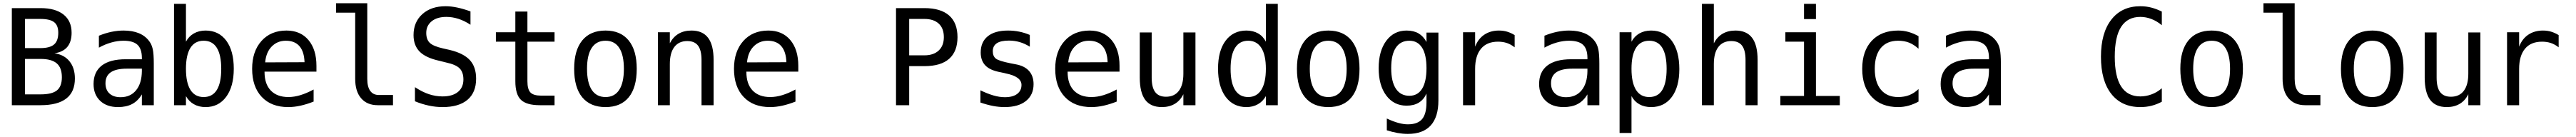

<svg xmlns="http://www.w3.org/2000/svg" viewBox="-20 -655 16040 853"><path d="M135.7 -288.1V-67.4H232.4Q303.7 -67.4 334.5 -92.3Q365.2 -117.2 365.2 -173.8Q365.2 -233.4 333 -260.7Q300.8 -288.1 232.4 -288.1ZM135.7 -537.1V-355.5H231.4Q290 -355.5 316.4 -377.9Q342.8 -400.4 342.8 -451.2Q342.8 -497.1 316.9 -517.1Q291 -537.1 231.4 -537.1ZM53.7 -604.5H232.4Q325.2 -604.5 375.5 -564.5Q425.8 -524.4 425.8 -451.2Q425.8 -395.5 399.4 -363.3Q373 -331.1 319.3 -323.2Q379.9 -314.5 413.1 -272.9Q446.3 -231.4 446.3 -166Q446.3 -83 392.6 -41.5Q338.9 0 232.4 0H53.7Z M768.6 -227.5Q703.1 -227.5 669.9 -205.1Q636.7 -182.6 636.7 -136.7Q636.7 -95.7 661.6 -72.8Q686.5 -49.8 730.5 -49.8Q792 -49.8 827.1 -92.8Q862.3 -135.7 863.3 -211.9V-227.5ZM937.5 -258.8V0H863.3V-67.4Q838.9 -26.4 802.7 -7.3Q766.6 11.7 714.8 11.7Q644.5 11.7 603.5 -27.3Q562.5 -66.4 562.5 -131.8Q562.5 -207 613.3 -246.6Q664.1 -286.1 762.7 -286.1H863.3V-297.9Q862.3 -352.5 835 -377Q807.6 -401.4 749 -401.4Q710.9 -401.4 671.9 -390.1Q632.8 -378.9 595.7 -358.4V-432.6Q636.7 -449.2 674.8 -457Q712.9 -464.8 749 -464.8Q804.7 -464.8 844.7 -448.2Q884.8 -431.6 909.2 -398.4Q924.8 -377.9 931.2 -348.1Q937.5 -318.4 937.5 -258.8Z M1357.4 -226.6Q1357.4 -312.5 1330.1 -356.9Q1302.7 -401.4 1248 -401.4Q1193.4 -401.4 1165.5 -356.9Q1137.7 -312.5 1137.7 -226.6Q1137.7 -140.6 1165.5 -95.7Q1193.4 -50.8 1248 -50.8Q1302.7 -50.8 1330.1 -95.2Q1357.4 -139.6 1357.4 -226.6ZM1137.7 -395.5Q1155.3 -428.7 1187 -446.8Q1218.8 -464.8 1259.8 -464.8Q1341.8 -464.8 1388.7 -401.9Q1435.5 -338.9 1435.5 -227.5Q1435.5 -116.2 1388.2 -52.2Q1340.8 11.7 1259.8 11.7Q1218.8 11.7 1187.5 -5.9Q1156.2 -23.4 1137.7 -56.6V0H1063.5V-630.9H1137.7Z M1950.2 -245.1V-209H1627V-207Q1627 -131.8 1666 -91.3Q1705.1 -50.8 1775.4 -50.8Q1811.5 -50.8 1850.1 -62.5Q1888.7 -74.2 1932.6 -97.7V-22.5Q1890.6 -5.9 1851.1 2.9Q1811.5 11.7 1774.4 11.7Q1668.9 11.7 1609.4 -51.8Q1549.8 -115.2 1549.8 -226.6Q1549.8 -335 1607.9 -399.9Q1666 -464.8 1763.7 -464.8Q1850.6 -464.8 1900.4 -405.8Q1950.2 -346.7 1950.2 -245.1ZM1876 -267.6Q1874 -333 1844.7 -367.2Q1815.4 -401.4 1759.8 -401.4Q1707 -401.4 1671.9 -365.7Q1636.7 -330.1 1630.9 -266.6Z M2266.6 -164.1Q2266.6 -114.3 2285.2 -88.9Q2303.7 -63.5 2338.9 -63.5H2426.8V0H2332Q2265.6 0 2228.5 -43Q2191.4 -85.9 2191.4 -164.1V-576.2H2072.3V-634.8H2266.6Z M2909.2 -584V-501Q2872.1 -525.4 2834.5 -537.6Q2796.9 -549.8 2758.8 -549.8Q2701.2 -549.8 2667.5 -522.5Q2633.8 -495.1 2633.8 -450.2Q2633.8 -409.2 2655.8 -388.2Q2677.7 -367.2 2738.3 -353.5L2781.2 -343.8Q2866.2 -323.2 2905.3 -280.8Q2944.3 -238.3 2944.3 -165Q2944.3 -79.1 2890.6 -33.7Q2836.9 11.7 2735.4 11.7Q2692.4 11.7 2649.4 2.4Q2606.4 -6.8 2563.5 -24.4V-112.3Q2609.4 -82 2650.9 -68.4Q2692.4 -54.7 2735.4 -54.7Q2796.9 -54.7 2831.1 -82.5Q2865.2 -110.4 2865.2 -160.2Q2865.2 -205.1 2841.8 -229Q2818.4 -252.9 2758.8 -265.6L2715.8 -276.4Q2630.9 -294.9 2592.8 -333.5Q2554.7 -372.1 2554.7 -436.5Q2554.7 -517.6 2609.4 -566.9Q2664.1 -616.2 2753.9 -616.2Q2789.1 -616.2 2827.6 -607.9Q2866.2 -599.6 2909.2 -584Z M3263.7 -583V-454.1H3432.6V-395.5H3263.7V-149.4Q3263.7 -98.6 3282.7 -79.1Q3301.8 -59.6 3348.6 -59.6H3432.6V0H3340.8Q3257.8 0 3223.1 -33.7Q3188.5 -67.4 3188.5 -149.4V-395.5H3067.4V-454.1H3188.5V-583Z M3750 -401.4Q3693.4 -401.4 3664.1 -356.9Q3634.8 -312.5 3634.8 -226.6Q3634.8 -140.6 3664.1 -95.7Q3693.4 -50.8 3750 -50.8Q3806.6 -50.8 3835.4 -95.7Q3864.3 -140.6 3864.3 -226.6Q3864.3 -312.5 3835.4 -356.9Q3806.6 -401.4 3750 -401.4ZM3750 -464.8Q3843.8 -464.8 3894 -403.3Q3944.3 -341.8 3944.3 -226.6Q3944.3 -110.4 3894.5 -49.3Q3844.7 11.7 3750 11.7Q3655.3 11.7 3605 -49.3Q3554.7 -110.4 3554.7 -226.6Q3554.7 -341.8 3605 -403.3Q3655.3 -464.8 3750 -464.8Z M4422.9 -281.2V0H4347.7V-281.2Q4347.7 -341.8 4326.2 -370.6Q4304.7 -399.4 4258.8 -399.4Q4207 -399.4 4178.7 -362.8Q4150.4 -326.2 4150.4 -255.9V0H4076.2V-454.1H4150.4V-385.7Q4170.9 -424.8 4204.6 -444.8Q4238.3 -464.8 4285.2 -464.8Q4354.5 -464.8 4388.7 -419.4Q4422.9 -374 4422.9 -281.2Z M4950.2 -245.1V-209H4627V-207Q4627 -131.8 4666 -91.3Q4705.1 -50.8 4775.4 -50.8Q4811.5 -50.8 4850.1 -62.5Q4888.7 -74.2 4932.6 -97.7V-22.5Q4890.6 -5.9 4851.1 2.9Q4811.5 11.7 4774.4 11.7Q4668.9 11.7 4609.4 -51.8Q4549.8 -115.2 4549.8 -226.6Q4549.8 -335 4607.9 -399.9Q4666 -464.8 4763.7 -464.8Q4850.6 -464.8 4900.4 -405.8Q4950.2 -346.7 4950.2 -245.1ZM4876 -267.6Q4874 -333 4844.7 -367.2Q4815.4 -401.4 4759.8 -401.4Q4707 -401.4 4671.9 -365.7Q4636.7 -330.1 4630.9 -266.6Z M5640.6 -537.1V-310.5H5735.4Q5792 -310.5 5824.2 -340.3Q5856.4 -370.1 5856.4 -423.8Q5856.4 -478.5 5824.7 -507.8Q5793 -537.1 5735.4 -537.1ZM5558.6 -604.5H5735.4Q5836.9 -604.5 5889.2 -558.6Q5941.4 -512.7 5941.4 -423.8Q5941.4 -335 5889.6 -289.1Q5837.9 -243.2 5735.4 -243.2H5640.6V0H5558.6Z M6391.6 -437.5V-364.3Q6360.4 -383.8 6328.1 -393.1Q6295.9 -402.3 6261.7 -402.3Q6210.9 -402.3 6186 -385.7Q6161.1 -369.1 6161.1 -335.9Q6161.1 -305.7 6179.7 -290.5Q6198.2 -275.4 6272.5 -260.7L6302.7 -254.9Q6358.4 -245.1 6386.7 -213.4Q6415 -181.6 6415 -130.9Q6415 -64.5 6367.7 -26.4Q6320.3 11.7 6234.4 11.7Q6200.2 11.7 6163.6 4.9Q6127 -2 6084 -16.6V-92.8Q6126 -72.3 6164.1 -61Q6202.1 -49.8 6236.3 -49.8Q6286.1 -49.8 6313 -70.3Q6339.8 -90.8 6339.8 -126Q6339.8 -178.7 6240.2 -198.2L6237.3 -199.2L6210 -205.1Q6144.5 -216.8 6115.2 -247.1Q6085.9 -277.3 6085.9 -328.1Q6085.9 -393.6 6129.9 -429.2Q6173.8 -464.8 6255.9 -464.8Q6292 -464.8 6325.7 -458Q6359.4 -451.2 6391.6 -437.5Z M6950.2 -245.1V-209H6627V-207Q6627 -131.8 6666 -91.3Q6705.1 -50.8 6775.4 -50.8Q6811.5 -50.8 6850.1 -62.5Q6888.7 -74.2 6932.6 -97.7V-22.5Q6890.6 -5.9 6851.1 2.9Q6811.5 11.7 6774.4 11.7Q6668.9 11.7 6609.4 -51.8Q6549.8 -115.2 6549.8 -226.6Q6549.8 -335 6607.9 -399.9Q6666 -464.8 6763.7 -464.8Q6850.6 -464.8 6900.4 -405.8Q6950.2 -346.7 6950.2 -245.1ZM6876 -267.6Q6874 -333 6844.7 -367.2Q6815.4 -401.4 6759.8 -401.4Q6707 -401.4 6671.9 -365.7Q6636.7 -330.1 6630.9 -266.6Z M7076.2 -171.9V-453.1H7150.4V-171.9Q7150.4 -110.4 7172.4 -81.5Q7194.3 -52.7 7239.3 -52.7Q7292 -52.7 7319.8 -89.8Q7347.7 -127 7347.7 -196.3V-453.1H7422.9V0H7347.7V-68.4Q7328.1 -28.3 7293.9 -8.3Q7259.8 11.7 7213.9 11.7Q7143.6 11.7 7109.9 -33.7Q7076.2 -79.1 7076.2 -171.9Z M7861.3 -395.5V-630.9H7935.5V0H7861.3V-56.6Q7842.8 -23.4 7811.5 -5.9Q7780.3 11.7 7740.2 11.7Q7658.2 11.7 7610.8 -52.2Q7563.5 -116.2 7563.5 -227.5Q7563.5 -338.9 7610.8 -401.9Q7658.2 -464.8 7740.2 -464.8Q7781.2 -464.8 7812.5 -447.3Q7843.8 -429.7 7861.3 -395.5ZM7641.6 -226.6Q7641.6 -139.6 7669.4 -95.2Q7697.3 -50.8 7751 -50.8Q7804.7 -50.8 7833 -95.7Q7861.3 -140.6 7861.3 -226.6Q7861.3 -312.5 7833 -356.9Q7804.7 -401.4 7751 -401.4Q7697.3 -401.4 7669.4 -356.9Q7641.6 -312.5 7641.6 -226.6Z M8250 -401.4Q8193.4 -401.4 8164.1 -356.9Q8134.8 -312.5 8134.8 -226.6Q8134.8 -140.6 8164.1 -95.7Q8193.4 -50.8 8250 -50.8Q8306.6 -50.8 8335.4 -95.7Q8364.3 -140.6 8364.3 -226.6Q8364.3 -312.5 8335.4 -356.9Q8306.6 -401.4 8250 -401.4ZM8250 -464.8Q8343.8 -464.8 8394 -403.3Q8444.3 -341.8 8444.3 -226.6Q8444.3 -110.4 8394.5 -49.3Q8344.7 11.7 8250 11.7Q8155.3 11.7 8105 -49.3Q8054.7 -110.4 8054.7 -226.6Q8054.7 -341.8 8105 -403.3Q8155.3 -464.8 8250 -464.8Z M8861.3 -230.5Q8861.3 -314.5 8834 -357.9Q8806.6 -401.4 8754.9 -401.4Q8699.2 -401.4 8670.4 -357.9Q8641.6 -314.5 8641.6 -230.5Q8641.6 -146.5 8670.9 -102.5Q8700.2 -58.6 8754.9 -58.6Q8806.6 -58.6 8834 -102.5Q8861.3 -146.5 8861.3 -230.5ZM8935.5 -29.3Q8935.5 73.2 8887.7 126Q8839.8 178.7 8745.1 178.7Q8714.8 178.7 8681.2 172.9Q8647.5 167 8614.3 156.2V83Q8654.3 101.6 8686.5 110.4Q8718.8 119.1 8745.1 119.1Q8806.6 119.1 8834 86.4Q8861.3 53.7 8861.3 -17.6V-72.3Q8843.8 -34.2 8813 -15.6Q8782.2 2.9 8737.3 2.9Q8658.2 2.9 8610.8 -60.5Q8563.5 -124 8563.5 -230.5Q8563.5 -336.9 8610.8 -400.9Q8658.2 -464.8 8737.3 -464.8Q8781.2 -464.8 8811.5 -447.3Q8841.8 -429.7 8861.3 -393.6V-452.1H8935.5Z M9410.2 -360.4Q9386.7 -378.9 9361.8 -387.2Q9336.9 -395.5 9306.6 -395.5Q9237.3 -395.5 9200.7 -351.6Q9164.1 -307.6 9164.1 -225.6V0H9088.9V-454.1H9164.1V-364.3Q9182.6 -413.1 9221.2 -439Q9259.8 -464.8 9312.5 -464.8Q9340.8 -464.8 9364.3 -457.5Q9387.7 -450.2 9410.2 -436.5Z M9768.6 -227.5Q9703.1 -227.5 9669.9 -205.1Q9636.7 -182.6 9636.7 -136.7Q9636.7 -95.7 9661.6 -72.8Q9686.5 -49.8 9730.5 -49.8Q9792 -49.8 9827.1 -92.8Q9862.3 -135.7 9863.3 -211.9V-227.5ZM9937.5 -258.8V0H9863.3V-67.4Q9838.9 -26.4 9802.7 -7.3Q9766.6 11.7 9714.8 11.7Q9644.5 11.7 9603.5 -27.3Q9562.5 -66.4 9562.5 -131.8Q9562.5 -207 9613.3 -246.6Q9664.1 -286.1 9762.7 -286.1H9863.3V-297.9Q9862.3 -352.5 9835 -377Q9807.6 -401.4 9749 -401.4Q9710.9 -401.4 9671.9 -390.1Q9632.8 -378.9 9595.7 -358.4V-432.6Q9636.7 -449.2 9674.8 -457Q9712.9 -464.8 9749 -464.8Q9804.7 -464.8 9844.7 -448.2Q9884.8 -431.6 9909.2 -398.4Q9924.8 -377.9 9931.2 -348.1Q9937.5 -318.4 9937.5 -258.8Z M10137.7 -56.6V172.9H10063.5V-454.1H10137.7V-395.5Q10156.2 -429.7 10187.5 -447.3Q10218.8 -464.8 10259.8 -464.8Q10341.8 -464.8 10388.7 -400.9Q10435.5 -336.9 10435.5 -224.6Q10435.5 -114.3 10388.7 -51.3Q10341.8 11.7 10259.8 11.7Q10217.8 11.7 10186.5 -5.9Q10155.3 -23.4 10137.7 -56.6ZM10356.4 -226.6Q10356.4 -312.5 10329.6 -356.9Q10302.7 -401.4 10248 -401.4Q10193.4 -401.4 10165.5 -356.9Q10137.7 -312.5 10137.7 -226.6Q10137.7 -140.6 10165.5 -95.7Q10193.4 -50.8 10248 -50.8Q10302.7 -50.8 10329.6 -95.2Q10356.4 -139.6 10356.4 -226.6Z M10922.9 -281.2V0H10847.7V-281.2Q10847.7 -341.8 10826.2 -370.6Q10804.7 -399.4 10758.8 -399.4Q10707 -399.4 10678.7 -362.8Q10650.4 -326.2 10650.4 -255.9V0H10576.2V-630.9H10650.4V-385.7Q10670.9 -424.8 10704.6 -444.8Q10738.3 -464.8 10785.2 -464.8Q10854.5 -464.8 10888.7 -419.4Q10922.9 -374 10922.9 -281.2Z M11095.7 -454.1H11286.1V-57.6H11434.6V0H11064.5V-57.6H11211.9V-395.5H11095.7ZM11211.9 -630.9H11286.1V-536.1H11211.9Z M11924.8 -22.5Q11894.5 -5.9 11862.8 2.9Q11831.1 11.7 11797.9 11.7Q11693.4 11.7 11633.8 -51.3Q11574.2 -114.3 11574.2 -226.6Q11574.2 -337.9 11633.8 -401.4Q11693.4 -464.8 11797.9 -464.8Q11831.1 -464.8 11862.3 -456.1Q11893.6 -447.3 11924.8 -429.7V-351.6Q11895.5 -377.9 11865.7 -389.6Q11835.9 -401.4 11797.9 -401.4Q11727.5 -401.4 11689.9 -356Q11652.3 -310.5 11652.3 -226.6Q11652.3 -142.6 11690.4 -96.7Q11728.5 -50.8 11797.9 -50.8Q11836.9 -50.8 11867.7 -63Q11898.4 -75.2 11924.8 -100.6Z M12268.6 -227.5Q12203.1 -227.5 12169.9 -205.1Q12136.7 -182.6 12136.7 -136.7Q12136.7 -95.7 12161.6 -72.8Q12186.5 -49.8 12230.5 -49.8Q12292 -49.8 12327.1 -92.8Q12362.3 -135.7 12363.3 -211.9V-227.5ZM12437.5 -258.8V0H12363.3V-67.4Q12338.9 -26.4 12302.7 -7.3Q12266.6 11.7 12214.8 11.7Q12144.5 11.7 12103.5 -27.3Q12062.5 -66.4 12062.5 -131.8Q12062.5 -207 12113.3 -246.6Q12164.1 -286.1 12262.7 -286.1H12363.3V-297.9Q12362.3 -352.5 12335 -377Q12307.6 -401.4 12249 -401.4Q12210.9 -401.4 12171.9 -390.1Q12132.8 -378.9 12095.7 -358.4V-432.6Q12136.7 -449.2 12174.8 -457Q12212.9 -464.8 12249 -464.8Q12304.7 -464.8 12344.7 -448.2Q12384.8 -431.6 12409.2 -398.4Q12424.8 -377.9 12431.2 -348.1Q12437.5 -318.4 12437.5 -258.8Z M13439.5 -21.5Q13408.2 -4.9 13375.5 3.4Q13342.8 11.7 13305.7 11.7Q13189.5 11.7 13125 -70.3Q13060.5 -152.3 13060.5 -301.8Q13060.5 -450.2 13125.5 -533.2Q13190.4 -616.2 13305.7 -616.2Q13342.8 -616.2 13375.5 -607.4Q13408.2 -598.6 13439.5 -583V-498Q13409.2 -523.4 13375 -536.6Q13340.8 -549.8 13305.7 -549.8Q13226.6 -549.8 13186.5 -488.3Q13146.5 -426.8 13146.5 -301.8Q13146.5 -177.7 13186.5 -116.2Q13226.6 -54.7 13305.7 -54.7Q13340.8 -54.7 13375.5 -67.4Q13410.2 -80.1 13439.5 -105.5Z M13750 -401.4Q13693.4 -401.4 13664.1 -356.9Q13634.8 -312.5 13634.8 -226.6Q13634.8 -140.6 13664.1 -95.7Q13693.4 -50.8 13750 -50.8Q13806.6 -50.8 13835.4 -95.7Q13864.3 -140.6 13864.3 -226.6Q13864.3 -312.5 13835.4 -356.9Q13806.6 -401.4 13750 -401.4ZM13750 -464.8Q13843.8 -464.8 13894 -403.3Q13944.3 -341.8 13944.3 -226.6Q13944.3 -110.4 13894.5 -49.3Q13844.7 11.7 13750 11.7Q13655.3 11.7 13605 -49.3Q13554.7 -110.4 13554.7 -226.6Q13554.7 -341.8 13605 -403.3Q13655.3 -464.8 13750 -464.8Z M14266.6 -164.1Q14266.6 -114.3 14285.2 -88.9Q14303.7 -63.5 14338.9 -63.5H14426.8V0H14332Q14265.6 0 14228.5 -43Q14191.4 -85.9 14191.4 -164.1V-576.2H14072.3V-634.8H14266.6Z M14750 -401.4Q14693.4 -401.4 14664.1 -356.9Q14634.8 -312.5 14634.8 -226.6Q14634.8 -140.6 14664.1 -95.7Q14693.4 -50.8 14750 -50.8Q14806.6 -50.8 14835.4 -95.7Q14864.3 -140.6 14864.3 -226.6Q14864.3 -312.5 14835.4 -356.9Q14806.6 -401.4 14750 -401.4ZM14750 -464.8Q14843.8 -464.8 14894 -403.3Q14944.3 -341.8 14944.3 -226.6Q14944.3 -110.4 14894.5 -49.3Q14844.7 11.7 14750 11.7Q14655.3 11.7 14605 -49.3Q14554.7 -110.4 14554.7 -226.6Q14554.7 -341.8 14605 -403.3Q14655.3 -464.8 14750 -464.8Z M15076.2 -171.9V-453.1H15150.4V-171.9Q15150.4 -110.4 15172.4 -81.5Q15194.3 -52.7 15239.3 -52.7Q15292 -52.7 15319.8 -89.8Q15347.7 -127 15347.7 -196.3V-453.1H15422.9V0H15347.7V-68.4Q15328.1 -28.3 15293.9 -8.3Q15259.8 11.7 15213.9 11.7Q15143.6 11.7 15109.9 -33.7Q15076.2 -79.1 15076.2 -171.9Z M15910.2 -360.4Q15886.7 -378.9 15861.8 -387.2Q15836.9 -395.5 15806.6 -395.5Q15737.3 -395.5 15700.7 -351.6Q15664.1 -307.6 15664.1 -225.6V0H15588.9V-454.1H15664.1V-364.3Q15682.6 -413.1 15721.2 -439Q15759.8 -464.8 15812.5 -464.8Q15840.8 -464.8 15864.3 -457.5Q15887.7 -450.2 15910.2 -436.5Z"/></svg>

Font: BabelStone Pseudographica Colour
Style: Regular
Weight: 400
Designer: Andrew West
Foundry: BabelStone
Version: Version 16.0.0